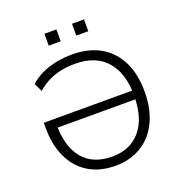

<svg xmlns="http://www.w3.org/2000/svg" viewBox="-155 -1019 1088 1158"><g transform="rotate(-20 389.0 -439.5)"><path d="M393 8Q290 8 218.5 -36Q147 -80 109 -160.5Q71 -241 71 -350V-384H660V-328H118L139 -353Q139 -205 203.5 -128Q268 -51 391 -51Q507 -51 573 -129.5Q639 -208 639 -353Q639 -497 569.5 -575.5Q500 -654 368 -654Q319 -654 276.5 -645Q234 -636 196.5 -617.5Q159 -599 125 -569L99 -622Q131 -652 174 -672.5Q217 -693 267.5 -703Q318 -713 371 -713Q475 -713 550 -671Q625 -629 666 -548.5Q707 -468 707 -353Q707 -269 684.5 -202Q662 -135 620.5 -88.5Q579 -42 521 -17Q463 8 393 8ZM435 -811V-887H512V-811ZM258 -811V-887H335V-811Z"/></g></svg>

Font: Nunito Sans 10pt Light
Style: Regular
Weight: 300
Designer: Vernon Adams
Foundry: Vernon Adams
Version: Version 3.101;gftools[0.9.27]